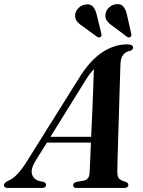

<svg xmlns="http://www.w3.org/2000/svg" viewBox="-62 -930 706 950"><path d="M112.5 -132Q89 -93.5 96.5 -67.8Q104 -42 133.5 -34L153.5 -30Q166 -25 166 -16Q166 0 145 0H-22.5Q-42.5 0 -42.5 -14Q-42.5 -25.5 -20 -36.5Q22.5 -52 75 -138L336.5 -555.5Q388.5 -635.5 446.8 -673Q505 -710.5 567 -710.5Q596.5 -710.5 596.5 -694.5Q596.5 -684 584 -679Q561.5 -675.5 548.2 -659.5Q535 -643.5 534 -612.5Q533.5 -597 532.2 -556Q531 -515 529.2 -459.8Q527.5 -404.5 525.8 -344.8Q524 -285 522.2 -230Q520.5 -175 519.5 -135Q518.5 -95 518.5 -80.5Q518.5 -58 526 -47.8Q533.5 -37.5 561.5 -29.5Q573 -24.5 573 -15.5Q573 0 552 0H317Q300 0 300 -14Q300 -24.5 316 -30L355.5 -37Q380.5 -43.5 381.5 -77Q382.5 -94 384 -133.8Q385.5 -173.5 388 -224.5H170ZM363.5 -536.5 187.5 -253H389Q392 -313.5 394.8 -378.2Q397.5 -443 399.5 -499Q401.5 -555 402.5 -588.5Q395.5 -581 385.8 -568.5Q376 -556 363.5 -536.5ZM566.5 -855.5 587.5 -762.5Q590 -752 583 -747Q575 -741.5 566.5 -748L495 -801.5Q477 -813.5 466.8 -828Q456.5 -842.5 460.5 -863.5Q464 -881.5 479.8 -895Q495.5 -908.5 516 -909.5Q538 -911 549.5 -896.2Q561 -881.5 566.5 -855.5ZM417 -855.5 439.5 -763Q442 -752 436 -747.5Q428 -742 419 -747.5L346.5 -800.5Q328 -812 317.5 -826.2Q307 -840.5 310.5 -861Q313.5 -879 329 -892.8Q344.5 -906.5 365 -908Q387 -910.5 399 -896Q411 -881.5 417 -855.5Z"/></svg>

Font: Fraunces 72pt SemiBold
Style: Italic
Weight: 600
Italic angle: -16°
Version: Version 1.000;[b76b70a41]